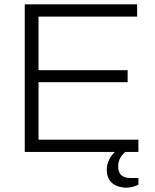

<svg xmlns="http://www.w3.org/2000/svg" viewBox="-20 -706 721 892"><path d="M95 0H513C491 23 476 49 476 83C476 144 522 166 568 166C584 166 606 161 623 152V121H586C543 121 529 98 529 67C529 35 546 14 561 0H623V-57H159V-324H573V-380H159V-629H617V-686H95Z"/></svg>

Font: Archivo ExtraLight
Style: Regular
Weight: 200
Designer: Hector Gatti
Foundry: Omnibus-Type
Version: Version 2.001